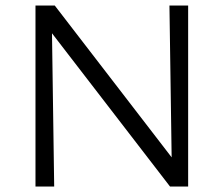

<svg xmlns="http://www.w3.org/2000/svg" viewBox="-20 -678 814 698"><path d="M596 -658H664V0H598L169 -557L177 0H109V-658H179L604 -106Z"/></svg>

Font: EauTestInfant
Style: Regular
Weight: 400
Designer: Christian Thalmann (Catharsis Fonts)
Version: Version 0.001;PS 000.001;hotconv 1.0.88;makeotf.lib2.5.64775